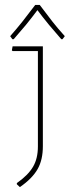

<svg xmlns="http://www.w3.org/2000/svg" viewBox="-20 -678 301 774"><path d="M152.8 -88.9Q152.8 -33.7 131.8 3.4Q109.9 42 60.1 76.2L47.9 64.9V60.1Q93.3 28.3 113.3 -5.9Q132.8 -39.1 132.8 -87.9V-472.2H30.8L27.8 -475.1L30.8 -491.2H152.8ZM21 -532.2Q46.9 -561.5 69.8 -590.3Q102.1 -631.3 122.1 -658.2H140.1Q168.9 -619.6 191.9 -590.3Q210.9 -565.9 241.2 -532.2L231.9 -520H227.1Q194.3 -557.6 177.7 -577.6Q148.9 -612.8 130.9 -637.2Q108.4 -606.9 84.5 -577.6Q67.9 -557.6 35.2 -520H29.8Z"/></svg>

Font: Datalegreya
Style: Gradient
Weight: 400
Designer: Figs Lab
Foundry: Figs Lab
Version: Version 1.002;PS 001.002;hotconv 1.0.70;makeotf.lib2.5.58329